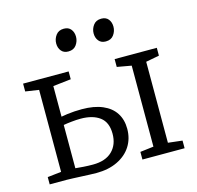

<svg xmlns="http://www.w3.org/2000/svg" viewBox="-112 -895 1042 1018"><g transform="rotate(-15 409.0 -386.0)"><path d="M548 0V-42L622 -51V-495.5L543.5 -509.5V-552.5H775V-509.5L701.5 -495.5V-51L779.5 -42V0ZM39 0V-40L114.5 -48.5V-498.5L41 -509.5V-552.5H291V-509.5L192.5 -498.5V-330.5Q207.5 -333.5 226.5 -336Q245.5 -338.5 266 -339.8Q286.5 -341 306 -341Q373.5 -341 419.5 -321.2Q465.5 -301.5 489 -265.2Q512.5 -229 512.5 -178.5Q512.5 -124.5 486 -83Q459.5 -41.5 410.2 -17.8Q361 6 294 6Q279.5 6 257.2 5Q235 4 211 3Q187 2 166 1Q145 0 132 0ZM288 -42Q357 -42 393.8 -77.8Q430.5 -113.5 430.5 -173.5Q430.5 -236.5 392 -265.2Q353.5 -294 287.5 -294Q264 -294 237.8 -291.2Q211.5 -288.5 192.5 -285V-47.5Q211.5 -45.5 236.2 -43.8Q261 -42 288 -42ZM317 -655Q292.5 -655 279 -671.5Q265.5 -688 265.5 -712.5Q265.5 -737 280.5 -757.5Q295.5 -778 324 -778H325Q350 -778 363.2 -761.5Q376.5 -745 376.5 -720.5Q376.5 -696 361.8 -675.5Q347 -655 318 -655ZM522.5 -655Q498 -655 484.5 -671.5Q471 -688 471 -712.5Q471 -737 486 -757.5Q501 -778 529.5 -778H530.5Q555.5 -778 568.8 -761.5Q582 -745 582 -720.5Q582 -696 567.2 -675.5Q552.5 -655 523.5 -655Z"/></g></svg>

Font: Merriweather 24pt Light
Style: Regular
Weight: 300
Designer: Eben Sorkin
Foundry: Eben Sorkin
Version: Version 2.100